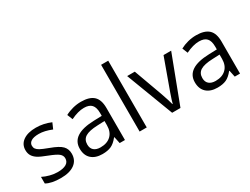

<svg xmlns="http://www.w3.org/2000/svg" viewBox="-63 -1321 2469 1893"><g transform="rotate(-30 1171.5 -375.0)"><path d="M431.2 -146Q431.2 -71.3 375.5 -30.8Q319.8 9.8 219.2 9.8Q112.8 9.8 53.2 -23.9V-99.1Q91.8 -79.6 136 -68.4Q180.2 -57.1 221.2 -57.1Q284.7 -57.1 318.8 -77.4Q353 -97.7 353 -139.2Q353 -170.4 325.9 -192.6Q298.8 -214.8 220.2 -245.1Q145.5 -272.9 114 -293.7Q82.5 -314.5 67.1 -340.8Q51.8 -367.2 51.8 -403.8Q51.8 -469.2 105 -507.1Q158.2 -544.9 251 -544.9Q337.4 -544.9 419.9 -509.8L391.1 -443.8Q310.5 -477.1 245.1 -477.1Q187.5 -477.1 158.2 -459Q128.9 -440.9 128.9 -409.2Q128.9 -387.7 139.9 -372.6Q150.9 -357.4 175.3 -343.8Q199.7 -330.1 269 -304.2Q364.3 -269.5 397.7 -234.4Q431.2 -199.2 431.2 -146Z M892.1 0 876 -76.2H872.1Q832 -25.9 792.2 -8.1Q752.4 9.8 692.9 9.8Q613.3 9.8 568.1 -31.2Q522.9 -72.3 522.9 -147.9Q522.9 -310.1 782.2 -317.9L873 -320.8V-354Q873 -417 845.9 -447Q818.8 -477.1 759.3 -477.1Q692.4 -477.1 607.9 -436L583 -498Q622.6 -519.5 669.7 -531.7Q716.8 -543.9 764.2 -543.9Q859.9 -543.9 906 -501.5Q952.1 -459 952.1 -365.2V0ZM709 -57.1Q784.7 -57.1 827.9 -98.6Q871.1 -140.1 871.1 -214.8V-263.2L790 -259.8Q693.4 -256.3 650.6 -229.7Q607.9 -203.1 607.9 -147Q607.9 -103 634.5 -80.1Q661.1 -57.1 709 -57.1Z M1200.2 0H1119.1V-759.8H1200.2Z M1489.3 0 1286.1 -535.2H1373L1488.3 -217.8Q1527.3 -106.4 1534.2 -73.2H1538.1Q1543.5 -99.1 1572 -180.4Q1600.6 -261.7 1700.2 -535.2H1787.1L1584 0Z M2202.1 0 2186 -76.2H2182.1Q2142.1 -25.9 2102.3 -8.1Q2062.5 9.8 2002.9 9.8Q1923.3 9.8 1878.2 -31.2Q1833 -72.3 1833 -147.9Q1833 -310.1 2092.3 -317.9L2183.1 -320.8V-354Q2183.1 -417 2156 -447Q2128.9 -477.1 2069.3 -477.1Q2002.4 -477.1 1918 -436L1893.1 -498Q1932.6 -519.5 1979.7 -531.7Q2026.9 -543.9 2074.2 -543.9Q2169.9 -543.9 2216.1 -501.5Q2262.2 -459 2262.2 -365.2V0ZM2019 -57.1Q2094.7 -57.1 2137.9 -98.6Q2181.2 -140.1 2181.2 -214.8V-263.2L2100.1 -259.8Q2003.4 -256.3 1960.7 -229.7Q1918 -203.1 1918 -147Q1918 -103 1944.6 -80.1Q1971.2 -57.1 2019 -57.1Z"/></g></svg>

Font: f02075841
Style: Regular
Weight: 400
Foundry: Ascender Corporation
Version: Version 1.10